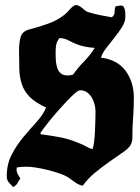

<svg xmlns="http://www.w3.org/2000/svg" viewBox="-20 -726 560 766"><path d="M280 -706Q289 -706 295.5 -702.5Q302 -699 308 -694Q314 -689 320 -684Q326 -679 334 -677Q357 -670 380 -665.5Q403 -661 426 -657Q437 -665 437 -677.5Q437 -690 441 -701Q446 -701 451.5 -702.5Q457 -704 463 -704Q470 -704 473.5 -698.5Q477 -693 478.5 -685Q480 -677 480 -669Q480 -661 480 -657Q480 -639 466.5 -617.5Q453 -596 435.5 -574.5Q418 -553 402.5 -532.5Q387 -512 383 -496Q448 -488 481 -443.5Q514 -399 514 -336Q514 -295 511 -255.5Q508 -216 508 -176Q508 -159 500 -146Q493 -134 470 -118Q447 -102 417.5 -81.5Q388 -61 358.5 -36.5Q329 -12 310 15Q292 11 279 1Q266 -9 251 -19Q238 -27 216 -34.5Q194 -42 170 -48Q146 -54 123 -57.5Q100 -61 85 -61Q66 -61 47 -58L46 -51Q46 -40 51 -31Q56 -22 61 -14Q55 -5 49 5.5Q43 16 32 20Q22 10 14.5 1Q7 -8 7 -23Q7 -72 27 -110Q47 -148 73.5 -179.5Q100 -211 126 -239.5Q152 -268 164 -297Q122 -316 99.5 -338.5Q77 -361 67.5 -389Q58 -417 57 -450.5Q56 -484 56 -526Q56 -555 62 -577.5Q68 -600 95 -608Q130 -617 169 -630.5Q208 -644 237 -667Q249 -677 257.5 -687.5Q266 -698 280 -706ZM217 -574Q210 -565 207 -557Q204 -549 203 -541Q202 -533 202 -524.5Q202 -516 202 -505Q202 -492 203.5 -478Q205 -464 209.5 -452Q214 -440 223.5 -432.5Q233 -425 250 -425Q260 -425 271 -428Q291 -456 315.5 -481Q340 -506 358 -535Q341 -536 321.5 -539.5Q302 -543 285 -550Q268 -557 252 -565.5Q236 -574 217 -574ZM141 -194Q141 -191 144 -190Q186 -185 221.5 -178Q257 -171 295 -155Q309 -150 322 -142.5Q335 -135 349 -131Q353 -140 355.5 -160.5Q358 -181 359 -204Q360 -227 360.5 -248Q361 -269 361 -281Q361 -296 357 -311Q353 -326 345.5 -338Q338 -350 326.5 -358Q315 -366 300 -366Q293 -366 279 -354Q265 -342 247.5 -323.5Q230 -305 211 -283.5Q192 -262 176.5 -242.5Q161 -223 151 -209.5Q141 -196 141 -194Z"/></svg>

Font: CAT Schmalfette Thannhaeuser
Style: Regular
Weight: 700
Designer: Peter Wiegel nach Herbert Thanhaeuser 1939/40
Foundry: CAT-Fonts, Peter Wiegel
Version: Version 1.000